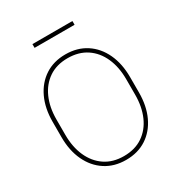

<svg xmlns="http://www.w3.org/2000/svg" viewBox="-203 -1008 1072 1151"><g transform="rotate(-30 333.0 -432.0)"><path d="M601.1 -408.7V-302.2Q601.1 -209.5 568.4 -139.2Q535.6 -68.8 475.6 -29.5Q415.5 9.8 333.5 9.8Q252 9.8 191.7 -29.5Q131.3 -68.8 98.1 -139.2Q64.9 -209.5 64.9 -302.2V-408.7Q64.9 -501.5 97.9 -571.8Q130.9 -642.1 190.9 -681.4Q251 -720.7 332.5 -720.7Q414.6 -720.7 474.9 -681.4Q535.2 -642.1 568.1 -571.8Q601.1 -501.5 601.1 -408.7ZM574.7 -302.2V-409.7Q574.7 -493.2 546.1 -557.4Q517.6 -621.6 463.4 -658Q409.2 -694.3 332.5 -694.3Q256.3 -694.3 202.6 -658Q148.9 -621.6 120.4 -557.4Q91.8 -493.2 91.8 -409.7V-302.2Q91.8 -218.8 120.6 -154.3Q149.4 -89.8 203.4 -53.2Q257.3 -16.6 333.5 -16.6Q410.2 -16.6 464.1 -53.2Q518.1 -89.8 546.4 -154.3Q574.7 -218.8 574.7 -302.2ZM469.7 -872.6V-846.7H192.9V-872.6Z"/></g></svg>

Font: Vazirmatn FD Thin
Style: Regular
Weight: 100
Designer: Saber Rastikerdar
Foundry: Saber Rastikerdar
Version: Version 33.003